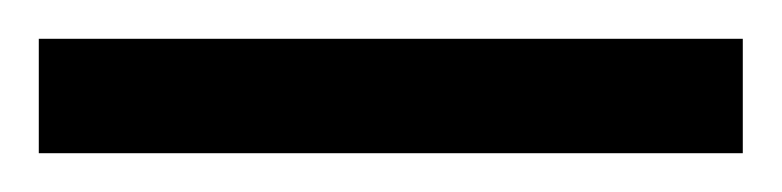

<svg xmlns="http://www.w3.org/2000/svg" viewBox="-24 -839 403 99"><path d="M-4 -760H359V-819H-4Z"/></svg>

Font: Noto Serif Thai ExtraCondensed Light
Style: Regular
Weight: 300
Width: 2
Designer: Monotype Design Team
Foundry: Monotype Imaging Inc.
Version: Version 2.002